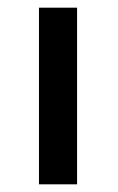

<svg xmlns="http://www.w3.org/2000/svg" viewBox="-20 -480 306 500"><path d="M180.7 0H81.5V-460H180.7Z"/></svg>

Font: Federov2
Style: Regular
Weight: 400
Designer: Olexa M. Volochay | Cyreal.org
Foundry: Olexa M. Volochay | Cyreal.org
Version: Version 1.000